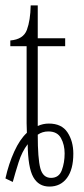

<svg xmlns="http://www.w3.org/2000/svg" viewBox="-25 -677 308 707"><path d="M-5 -20Q7 -74 27.5 -119Q48 -164 74 -188Q74 -197 73.5 -206Q73 -215 73 -223V-507H13V-528Q61 -532 74 -567Q87 -602 88 -657H114V-536H215V-507H114V-213Q133 -222 155 -222Q202 -222 223.5 -189.5Q245 -157 245 -111Q245 -53 221.5 -21.5Q198 10 157 10Q117 10 97.5 -25Q78 -60 77 -146Q56 -119 43.5 -79.5Q31 -40 22 -7ZM163 -22Q192 -22 202.5 -50Q213 -78 213 -112Q213 -144 199.5 -168.5Q186 -193 153 -193Q131 -193 114 -181Q114 -93 123.5 -57.5Q133 -22 163 -22Z"/></svg>

Font: Noto Serif ExtraCondensed ExtraLight
Style: Regular
Weight: 200
Width: 2
Designer: Monotype Design Team
Foundry: Monotype Imaging Inc.
Version: Version 2.015